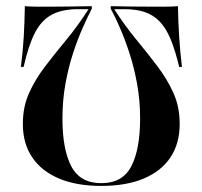

<svg xmlns="http://www.w3.org/2000/svg" viewBox="-20 -591 656 622"><path d="M556.5 -571Q557.3 -520.2 560.5 -471Q563.7 -421.8 569.4 -374.2H560.5Q547.6 -428.2 532.7 -464.1Q517.7 -500 497.2 -521.4Q476.6 -542.7 448.8 -552Q421 -561.3 383.1 -561.3H350Q384.7 -507.3 421.8 -462.5Q458.9 -417.7 490.7 -375.4Q522.6 -333.1 542.3 -288.7Q562.1 -244.4 562.1 -189.5Q562.1 -126.6 532.7 -81.9Q503.2 -37.1 446.4 -12.9Q389.5 11.3 308.1 11.3Q227.4 11.3 170.6 -12.9Q113.7 -37.1 83.9 -81.9Q54 -126.6 54 -189.5Q54 -244.4 73.8 -288.7Q93.5 -333.1 125.8 -375.4Q158.1 -417.7 195.2 -462.5Q232.3 -507.3 266.9 -561.3H233.1Q180.6 -561.3 147.2 -543.1Q113.7 -525 92.7 -483.9Q71.8 -442.7 56.5 -374.2H47.6Q54 -421.8 56.9 -471Q59.7 -520.2 60.5 -571Q79 -569.4 102.8 -569.4Q126.6 -569.4 146 -569.4Q166.9 -569.4 198 -569.8Q229 -570.2 277.4 -571V-562.9Q265.3 -539.5 248.8 -502.8Q232.3 -466.1 216.9 -419.4Q201.6 -372.6 191.9 -319Q182.3 -265.3 182.3 -206.5Q182.3 -107.3 210.9 -52.4Q239.5 2.4 308.1 2.4Q377.4 2.4 405.6 -52.8Q433.9 -108.1 433.9 -206.5Q433.9 -265.3 424.2 -319Q414.5 -372.6 399.2 -419.4Q383.9 -466.1 367.7 -502.8Q351.6 -539.5 338.7 -562.9V-571Q377.4 -570.2 409.7 -569.8Q441.9 -569.4 470.2 -569.4Q489.5 -569.4 513.7 -569.4Q537.9 -569.4 556.5 -571Z"/></svg>

Font: Playfair 144pt SemiCondensed
Style: Bold
Weight: 700
Width: 4
Designer: Claus Eggers Sørensen
Foundry: Claus Eggers Sørensen
Version: Version 2.203